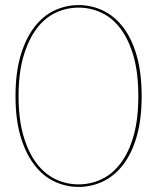

<svg xmlns="http://www.w3.org/2000/svg" viewBox="-20 -728 618 755"><path d="M537 -350Q537 -258 517.5 -191Q498 -124 464 -80Q430 -36 385 -14.5Q340 7 289 7Q239 7 193.5 -14.5Q148 -36 115 -80Q81 -124 61 -191Q41 -258 41 -350Q41 -442 61 -509.5Q81 -577 115 -621Q148 -665 193.5 -686.5Q239 -708 289 -708Q340 -708 385 -686.5Q430 -665 464 -621Q498 -577 517.5 -509.5Q537 -442 537 -350ZM524 -350Q524 -440 505.5 -505.5Q487 -571 455 -614Q423 -657 380 -677.5Q337 -698 289 -698Q241 -698 198 -677.5Q155 -657 123 -614Q91 -571 72 -505.5Q53 -440 53 -350Q53 -260 72 -194.5Q91 -129 123 -87Q155 -44 198 -23.5Q241 -3 289 -3Q337 -3 380 -23.5Q423 -44 455 -87Q487 -129 505.5 -194.5Q524 -260 524 -350Z"/></svg>

Font: Aleo Thin
Style: Regular
Weight: 250
Designer: Alessio Laiso
Foundry: Alessio Laiso
Version: Version 2.001;gftools[0.9.29]